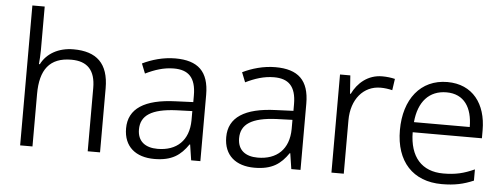

<svg xmlns="http://www.w3.org/2000/svg" viewBox="-50 -895 2727 1039"><g transform="rotate(5 1313.5 -375.0)"><path d="M154 -523V-760H87V0H154V-285C154 -417 205 -486 323 -486C410 -486 454 -440 454 -344V0H521V-348C521 -483 455 -543 330 -543C247 -543 184 -505 155 -447H150C152 -471 154 -496 154 -523Z M883 -542C817 -542 754 -523 705 -499L726 -446C775 -470 825 -487 880 -487C957 -487 1000 -450 1000 -351V-315L905 -311C736 -305 650 -249 650 -142C650 -42 716 10 816 10C912 10 959 -25 1000 -85H1003L1016 0H1066V-360C1066 -487 1006 -542 883 -542ZM913 -263 999 -266V-216C998 -106 933 -46 829 -46C762 -46 720 -78 720 -142C720 -218 778 -257 913 -263Z M1427 -542C1361 -542 1298 -523 1249 -499L1270 -446C1319 -470 1369 -487 1424 -487C1501 -487 1544 -450 1544 -351V-315L1449 -311C1280 -305 1194 -249 1194 -142C1194 -42 1260 10 1360 10C1456 10 1503 -25 1544 -85H1547L1560 0H1610V-360C1610 -487 1550 -542 1427 -542ZM1457 -263 1543 -266V-216C1542 -106 1477 -46 1373 -46C1306 -46 1264 -78 1264 -142C1264 -218 1322 -257 1457 -263Z M2007 -543C1929 -543 1874 -494 1845 -434H1841L1834 -533H1778V0H1845V-290C1845 -405 1911 -481 2003 -481C2025 -481 2047 -478 2067 -473L2076 -535C2056 -540 2031 -543 2007 -543Z M2361 -543C2215 -543 2127 -429 2127 -262C2127 -91 2221 10 2378 10C2448 10 2496 -1 2550 -24V-85C2492 -59 2448 -48 2381 -48C2264 -48 2198 -122 2197 -256H2573V-300C2573 -443 2498 -543 2361 -543ZM2361 -487C2457 -487 2502 -416 2502 -311H2199C2209 -423 2267 -487 2361 -487Z"/></g></svg>

Font: Noto Kufi Arabic Light
Style: Regular
Weight: 300
Designer: Monotype Design Team, David Williams, Khaled Hosny
Foundry: Google LLC
Version: Version 2.109